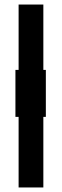

<svg xmlns="http://www.w3.org/2000/svg" viewBox="-20 -680 272 846"><path d="M62 146V-165H48V-372H62V-660H171V-372H182V-165H171V146Z"/></svg>

Font: Bricolage Grotesque 10pt Condensed SemiBold
Style: Regular
Weight: 600
Width: 3
Designer: Mathieu Triay
Foundry: Atelier Triay
Version: Version 1.000; ttfautohint (v1.8.4.7-5d5b);gftools[0.9.32]